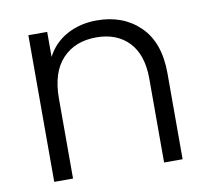

<svg xmlns="http://www.w3.org/2000/svg" viewBox="-67 -630 766 704"><g transform="rotate(-10 316.5 -278.0)"><path d="M336 -556Q434 -556 496 -495.5Q558 -435 558 -320V0H489V-312Q489 -401 444.5 -448Q400 -495 323 -495Q244 -495 197 -445Q150 -395 150 -298V0H80V-546H150V-453Q176 -503 225 -529.5Q274 -556 336 -556Z"/></g></svg>

Font: Fz Poppins Light
Style: Regular
Weight: 300
Designer: Ninad Kale (Devanagari), Jonny Pinhorn (Latin)
Foundry: Indian Type Foundry
Version: Vit hóa bi Vntype.Com & FontZin.Com